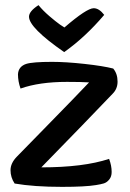

<svg xmlns="http://www.w3.org/2000/svg" viewBox="-20 -722 508 748"><path d="M93 -657Q93 -678 130 -702Q147 -681 172 -659.5Q197 -638 214 -626L231 -615Q318 -690 345 -690Q366 -690 386 -664Q312 -577 230 -519Q93 -614 93 -657ZM438 -404Q438 -376 419 -357Q317 -250 141 -70Q305 -70 405 -103Q415 -77 415 -52Q415 -34 405.5 -22.5Q396 -11 384.5 -7.5Q373 -4 354 -1Q312 6 222 6Q112 6 37 -7Q21 -31 21 -59Q21 -86 45 -111Q77 -144 176 -245Q275 -346 327 -401Q299 -403 241 -403Q133 -403 60 -377Q50 -405 50 -433Q52 -463 82 -473Q107 -481 183 -481Q237 -481 309.5 -473Q382 -465 421 -455Q438 -435 438 -404Z"/></svg>

Font: Overlock
Style: Bold
Weight: 700
Designer: Dario Muhafara
Foundry: Dario Manuel Muhafara
Version: Version 1.001